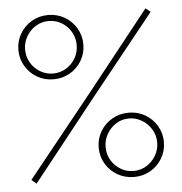

<svg xmlns="http://www.w3.org/2000/svg" viewBox="-52 -770 787 830"><g transform="rotate(-5 341.5 -355.0)"><path d="M187 -441Q148 -441 116 -459.5Q84 -478 65 -510Q46 -542 46 -580Q46 -619 65 -651Q84 -683 116 -701.5Q148 -720 187 -720Q226 -720 258 -701.5Q290 -683 309 -651Q328 -619 328 -580Q328 -542 309 -510Q290 -478 258 -459.5Q226 -441 187 -441ZM187 -466Q218 -466 244 -482Q270 -498 284.5 -524Q299 -550 299 -580Q299 -612 283.5 -638Q268 -664 242.5 -679Q217 -694 187 -694Q156 -694 130.5 -678Q105 -662 90 -636Q75 -610 75 -580Q75 -549 90 -523Q105 -497 131 -481.5Q157 -466 187 -466ZM497 10Q458 10 425.5 -8.5Q393 -27 374 -59Q355 -91 355 -130Q355 -168 374 -200Q393 -232 425.5 -250.5Q458 -269 497 -269Q536 -269 568 -250.5Q600 -232 619 -200Q638 -168 638 -130Q638 -91 619 -59Q600 -27 568 -8.5Q536 10 497 10ZM497 -16Q528 -16 553.5 -32Q579 -48 594 -74Q609 -100 609 -130Q609 -161 593.5 -187Q578 -213 552 -228.5Q526 -244 497 -244Q465 -244 440 -228Q415 -212 400 -186Q385 -160 385 -130Q385 -98 400 -72.5Q415 -47 440.5 -31.5Q466 -16 497 -16ZM53 -16 332 -363 609 -712 630 -695 350 -346 74 2Z"/></g></svg>

Font: Raleway Thin ExtraLight
Style: Regular
Weight: 250
Version: Version 4.026